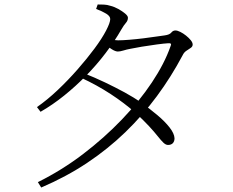

<svg xmlns="http://www.w3.org/2000/svg" viewBox="-20 -794 1040 857"><path d="M149 19Q256 -34 351 -106.5Q446 -179 524 -260.5Q602 -342 658 -426Q714 -510 741 -587Q749 -603 731 -601Q713 -600 679.5 -595.5Q646 -591 612.5 -585.5Q579 -580 561 -576Q545 -573 530.5 -568.5Q516 -564 506 -564Q495 -564 478.5 -574.5Q462 -585 445 -599L460 -620Q475 -617 486.5 -615.5Q498 -614 507 -614Q526 -614 557 -616.5Q588 -619 620.5 -623Q653 -627 679 -631Q705 -635 715 -636Q737 -639 744.5 -648.5Q752 -658 763 -658Q772 -658 785 -651.5Q798 -645 810.5 -635Q823 -625 831.5 -614.5Q840 -604 840 -595Q840 -586 831 -580Q822 -574 811.5 -567Q801 -560 795 -547Q744 -451 680.5 -365Q617 -279 539.5 -204Q462 -129 369 -67Q276 -5 164 43ZM730 -147Q720 -147 709.5 -157Q699 -167 684 -186Q669 -205 645 -231Q621 -257 584 -291Q534 -335 473.5 -374.5Q413 -414 342 -447L355 -467Q403 -448 449 -426Q495 -404 536.5 -381.5Q578 -359 610 -336Q648 -309 682 -280.5Q716 -252 737 -225Q758 -198 759 -177Q759 -163 751.5 -155Q744 -147 730 -147ZM145 -316Q191 -348 237.5 -392Q284 -436 326.5 -484.5Q369 -533 402 -577.5Q435 -622 453.5 -657.5Q472 -693 472 -709Q472 -722 454 -733Q436 -744 409 -754L416 -774Q429 -774 443.5 -773.5Q458 -773 473 -768Q490 -764 508 -754Q526 -744 538.5 -733.5Q551 -723 551 -715Q551 -702 542 -692Q533 -682 522 -663Q491 -609 451 -556.5Q411 -504 364.5 -456.5Q318 -409 266.5 -367.5Q215 -326 161 -295Z"/></svg>

Font: Noto Serif HK ExtraLight Light
Style: Regular
Weight: 300
Version: Version 2.002-H1;hotconv 1.1.0;makeotfexe 2.6.0